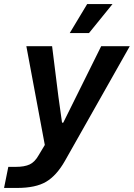

<svg xmlns="http://www.w3.org/2000/svg" viewBox="-60 -760 660 947"><path d="M-19 63H18Q61 63 86.5 51Q112 39 131 5L161 -45L70 -532H197L228 -284L246 -155H252L439 -532H580L260 34Q219 106 167.5 136.5Q116 167 24 167H-40ZM370 -740H495L379 -597H284Z"/></svg>

Font: Mona Sans SemiBold
Style: Italic
Weight: 600
Italic angle: -11.7°
Designer: Deni Anggara
Foundry: GitHub
Version: Version 2.000